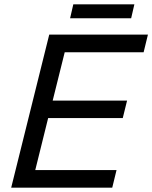

<svg xmlns="http://www.w3.org/2000/svg" viewBox="-20 -873 708 893"><path d="M281 -630 225 -405H571L551 -324H204L144 -82H522L502 0H32L209 -712H668L648 -630ZM306 -788 321 -853H605L590 -788Z"/></svg>

Font: CST
Style: Italic
Weight: 400
Italic angle: -14°
Version: Version 1.00